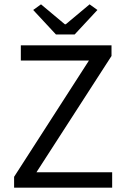

<svg xmlns="http://www.w3.org/2000/svg" viewBox="-20 -865 579 885"><path d="M45 0H497V-71H148L494 -607V-656H76V-586H390L45 -50ZM238 -706H324L429 -819L393 -845L283 -753H279L169 -845L133 -819Z"/></svg>

Font: Giro Sans Regular
Style: Regular
Weight: 400
Designer: Paul D. Hunt
Foundry: Adobe Systems Incorporated
Version: Version 1.000;PS 1.0;hotconv 1.0.88;makeotf.lib2.5.647800